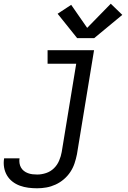

<svg xmlns="http://www.w3.org/2000/svg" viewBox="-70 -800 690 1033"><path d="M130 213Q106 213 82.5 210Q59 207 37 199Q15 191 -3 177Q-21 163 -32.5 143.5Q-44 124 -48 100.5Q-52 77 -48 53Q-48 53 -48 52.5Q-48 52 -48 52H35Q35 52 35 52Q35 52 35 52Q33 65 35 78Q37 91 43 101.5Q49 112 58.5 119.5Q68 127 80 131.5Q92 136 104.5 137.5Q117 139 130 139Q154 139 178 131Q202 123 220 105.5Q238 88 248 64.5Q258 41 262 18L340 -457H186V-530H436L344 30Q339 55 331 79Q323 103 308.5 125Q294 147 273.5 164.5Q253 182 229 193Q205 204 180 208.5Q155 213 130 213ZM437 -595H345L240 -726L313 -774L399 -650L526 -780L588 -720Z"/></svg>

Font: Iosevka Curly Slab ExObl
Style: Regular
Weight: 400
Width: 7
Italic angle: -9°
Monospace: yes
Designer: Belleve Invis
Foundry: Belleve Invis
Version: Version 11.1.0; ttfautohint (v1.8.3)